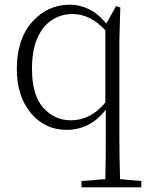

<svg xmlns="http://www.w3.org/2000/svg" viewBox="-20 -542 634 822"><path d="M430 260H329V233L431 225Q433 129 433 33V-72Q397 -27 355 -6.5Q313 14 266 14Q172 14 112 -58Q52 -130 52 -247Q52 -374 117.5 -448Q183 -522 280 -522Q319 -522 359 -503.5Q399 -485 435 -441L477 -516L495 -510L491 -364V33Q491 129 494 225L585 233V260ZM431 -103V-412Q367 -482 290 -482Q243 -482 203.5 -457Q164 -432 140.5 -380.5Q117 -329 117 -247Q117 -135 165 -81Q213 -27 284 -27Q368 -27 431 -103Z"/></svg>

Font: Minh Nguyen ExtraLight
Style: Regular
Weight: 250
Designer: Ryoko NISHIZUKA 西塚涼子 (kana & ideographs); Frank Grießhammer (Latin, Greek & Cyrillic); Wenlong ZHANG 张文龙 (bopomofo); San
Foundry: Adobe
Version: Version 1.100;July 7, 2023;FontCreator 14.0.0.2814 64-bit